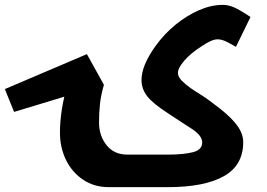

<svg xmlns="http://www.w3.org/2000/svg" viewBox="-182 -531 1100 791"><path d="M266 240Q206 240 160.5 209.5Q115 179 90 128Q65 77 65 16Q65 -31 73 -81.5Q81 -132 96 -181H246Q234 -140 230 -104Q226 -68 226 -26Q226 28 257 67Q288 106 343 106H508Q575 106 613 96Q651 86 651 56Q651 27 607 -1Q591 -11 567.5 -26.5Q544 -42 512 -63Q447 -105 424 -135Q401 -165 401 -202Q401 -260 457 -339Q494 -391 541.5 -429.5Q589 -468 639 -489.5Q689 -511 736 -511Q758 -511 781.5 -501Q805 -491 850 -461L790 -338Q768 -351 749.5 -360Q731 -369 714 -369Q690 -369 648 -340Q604 -312 577.5 -281.5Q551 -251 551 -230Q551 -215 566.5 -199Q582 -183 603.5 -168Q625 -153 642 -143Q677 -121 725 -83Q773 -45 796.5 -12Q820 21 820 55Q820 150 740 195Q660 240 509 240ZM246 -182 -124 -70 -162 -164 176 -308Z"/></svg>

Font: Noto Kufi Arabic ExtraBold
Style: Regular
Weight: 800
Designer: Monotype Design Team, David Williams, Khaled Hosny
Foundry: Google LLC
Version: Version 2.109; ttfautohint (v1.8.4.7-5d5b)